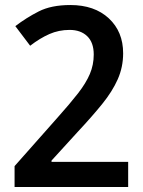

<svg xmlns="http://www.w3.org/2000/svg" viewBox="-20 -744 569 764"><path d="M490 0H38V-83L208 -275Q258 -331 290 -372Q322 -413 337.5 -449.5Q353 -486 353 -527Q353 -575 327 -600Q301 -625 257 -625Q214 -625 176.5 -608.5Q139 -592 100 -562L41 -640Q84 -673 134 -698.5Q184 -724 260 -724Q356 -724 413 -671Q470 -618 470 -532Q470 -477 448.5 -428.5Q427 -380 386.5 -330Q346 -280 289 -219L185 -105V-100H490Z"/></svg>

Font: Noto Sans Sinhala UI SemiCondensed SemiBold
Style: Regular
Weight: 600
Width: 4
Designer: Jelle Bosma - Monotype Design Team
Foundry: Monotype Imaging Inc.
Version: Version 2.006; ttfautohint (v1.8.4.7-5d5b)